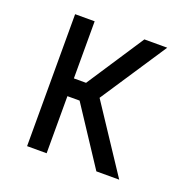

<svg xmlns="http://www.w3.org/2000/svg" viewBox="-99 -615 699 711"><g transform="rotate(20 250.0 -260.0)"><path d="M353 0 205 -225H157V0H80V-520H157V-295H205L353 -520H443L271 -260L443 0Z"/></g></svg>

Font: Iosevka MaddieWtf
Style: Regular
Weight: 400
Monospace: yes
Designer: Belleve Invis
Foundry: Belleve Invis
Version: Version 31.3.0; ttfautohint (v1.8.3)